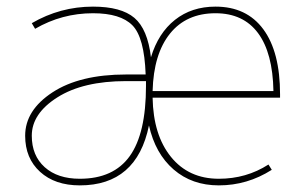

<svg xmlns="http://www.w3.org/2000/svg" viewBox="-20 -550 917 580"><path d="M441 -275H806Q804 -390 759.5 -450Q715 -510 631 -510Q543 -510 493.5 -448.5Q444 -387 441 -275ZM441 -255Q443 -142 496.5 -76Q550 -10 641 -10Q724 -10 791 -53L801 -37Q727 10 641 10Q560 10 504.5 -38Q449 -86 430 -171Q393 10 221 10Q146 10 101 -31Q56 -72 56 -140Q56 -217 138.5 -271Q221 -325 361 -325H420Q416 -437 380 -473.5Q344 -510 261 -510Q167 -510 86 -463L76 -480Q162 -530 261 -530Q346 -530 386 -496Q426 -462 436 -377Q458 -450 508.5 -490Q559 -530 631 -530Q725 -530 775.5 -461.5Q826 -393 826 -265V-255ZM76 -140Q76 -80 115 -45Q154 -10 221 -10Q323 -10 372 -78.5Q421 -147 421 -290V-305H361Q231 -305 153.5 -256Q76 -207 76 -140Z"/></svg>

Font: Mplus 1p Thin
Style: Regular
Weight: 250
Version: Version 1.061